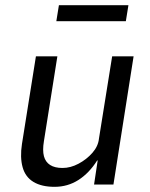

<svg xmlns="http://www.w3.org/2000/svg" viewBox="-20 -714 580 743"><path d="M191 9Q141 9 109.5 -10Q78 -29 67.5 -67Q57 -105 65 -157L119 -496H202L150 -168Q144 -132 150 -109.5Q156 -87 174 -75.5Q192 -64 222 -64Q253 -64 284 -80.5Q315 -97 337.5 -122.5Q360 -148 363 -178L414 -496H497L419 0H344L358 -93H356Q325 -44 283.5 -17.5Q242 9 191 9ZM198 -632 208 -694H477L467 -632Z"/></svg>

Font: Nunito Sans 7pt Condensed
Style: Italic
Weight: 400
Width: 3
Italic angle: -9°
Designer: Vernon Adams
Foundry: Vernon Adams
Version: Version 3.101;gftools[0.9.27]